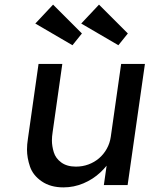

<svg xmlns="http://www.w3.org/2000/svg" viewBox="-20 -802 648 832"><path d="M255 10Q199 10 161 -16Q123 -42 110 -80Q97 -118 97 -154Q97 -176 101 -201L147 -525H250L208 -229Q205 -210 205 -193Q205 -169 213 -142.5Q221 -116 245.5 -98Q270 -80 309 -80Q338 -80 363.5 -89.5Q389 -99 409 -116Q429 -133 442.5 -157Q456 -181 460 -209L505 -525H608L533 0H430L442 -84Q430 -69 415 -55Q383 -25 341.5 -7.5Q300 10 255 10ZM493 -606 332 -700 409 -782 534 -657ZM294 -606 133 -700 210 -782 335 -657Z"/></svg>

Font: Lexend
Style: Italic
Weight: 400
Italic angle: -8.13011°
Designer: Bonnie Shaver-Troup, Thomas Jockin
Foundry: Lexend
Version: Version 1.007